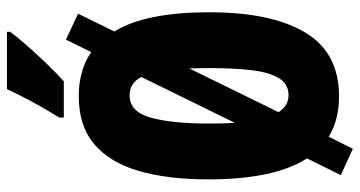

<svg xmlns="http://www.w3.org/2000/svg" viewBox="-256 -710 1013 540"><g transform="rotate(-90 250.0 -440.5)"><path d="M101 46 27 12 74 -83Q44 -130 29.5 -199.5Q15 -269 15 -360Q15 -474 38.5 -555.5Q62 -637 113.5 -681Q165 -725 249 -725Q322 -725 373 -690L408 -761L481 -727L431 -625Q459 -579 472 -512Q485 -445 485 -358Q485 -183 428 -88Q371 7 249 7Q182 7 135 -22ZM172 -359Q172 -318 174 -286L303 -549Q286 -582 251 -582Q205 -582 188.5 -522Q172 -462 172 -359ZM252 -135Q284 -135 300.5 -163.5Q317 -192 322.5 -242.5Q328 -293 328 -358Q328 -389 327 -414L204 -163Q222 -135 252 -135ZM189 -780Q214 -820 233.5 -856.5Q253 -893 269 -927H430V-918Q417 -900 393 -872.5Q369 -845 342 -817Q315 -789 291 -767H189Z"/></g></svg>

Font: Noto Sans Mono ExtraCondensed Black
Style: Regular
Weight: 900
Width: 2
Designer: Monotype Design Team
Foundry: Monotype Imaging Inc.
Version: Version 2.014